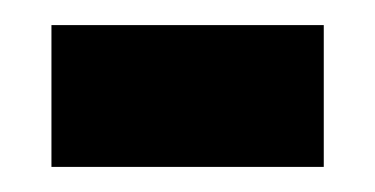

<svg xmlns="http://www.w3.org/2000/svg" viewBox="-20 -349 299 153"><path d="M21 -216H238V-329H21Z"/></svg>

Font: Noto Serif Myanmar ExtraCondensed Black
Style: Regular
Weight: 900
Width: 2
Designer: Ben Mitchell and the Monotype Design Team
Foundry: Monotype Imaging Inc.
Version: Version 2.106